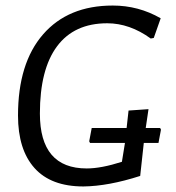

<svg xmlns="http://www.w3.org/2000/svg" viewBox="-20 -666 637 693"><path d="M281 7Q164 7 104.5 -59.5Q45 -126 45 -249Q45 -438 135.5 -542Q226 -646 387 -646Q480 -646 560 -600L535 -529L524 -527Q448 -582 367 -582Q248 -582 186 -499Q124 -416 124 -256Q124 -58 293 -58Q345 -58 420 -82L431 -150H305L302 -156L311 -204H437L444 -267L516 -272L506 -204H558L561 -198L552 -150H499L486 -31Q371 6 281 7Z"/></svg>

Font: Alegreya Sans
Style: Italic
Weight: 400
Italic angle: -7°
Designer: Juan Pablo del Peral
Foundry: Huerta Tipografica
Version: Version 2.007